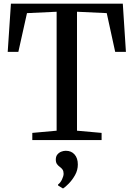

<svg xmlns="http://www.w3.org/2000/svg" viewBox="-20 -763 728 1046"><path d="M288.5 -51V-699L127 -691.5L80 -480.5H22L39.5 -743H649L666 -480.5H607.5L561.5 -691.5L399.5 -699V-51L533.5 -39V0H156V-39ZM404 133Q404 164 388.8 191Q373.5 218 354.5 237.2Q335.5 256.5 324 263.5H322.5L296.5 247.5L296 242.5Q309.5 232.5 318 214.2Q326.5 196 326.5 183.5Q326.5 169.5 320.8 161Q315 152.5 305 145.5Q296.5 139.5 290.2 130.5Q284 121.5 284 106.5Q284 89 292.8 78.5Q301.5 68 314 63.2Q326.5 58.5 337 58.5H339.5Q368.5 58.5 386.2 78.5Q404 98.5 404 133Z"/></svg>

Font: Merriweather 60pt
Style: Regular
Weight: 400
Version: Version 2.100